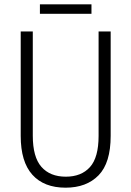

<svg xmlns="http://www.w3.org/2000/svg" viewBox="-20 -860 609 890"><path d="M493 -230Q493 -105 437 -47.5Q381 10 284 10Q184 10 130 -50Q76 -110 76 -230V-714H132V-231Q132 -132 172 -86.5Q212 -41 285 -41Q357 -41 397 -85.5Q437 -130 437 -230V-714H493ZM404 -840V-796H165V-840Z"/></svg>

Font: Noto Sans Lao Condensed Light
Style: Regular
Weight: 300
Width: 3
Designer: Monotype Design Team
Foundry: Monotype Imaging Inc.
Version: Version 2.003; ttfautohint (v1.8.4.7-5d5b)